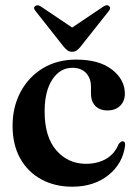

<svg xmlns="http://www.w3.org/2000/svg" viewBox="-20 -694 516 725"><path d="M451.5 -340Q451.5 -312.5 433.8 -294.8Q416 -277 386 -277Q356.5 -277 340 -294Q323.5 -311 323.5 -341V-366Q323.5 -399 304.8 -418.5Q286 -438 253.5 -438Q207 -438 177.8 -394Q148.5 -350 148.5 -273Q148.5 -177 192.8 -126.2Q237 -75.5 304.5 -75.5Q348.5 -75.5 380.8 -94.2Q413 -113 428 -150Q437 -161 443.5 -160.5Q453 -160.5 452.5 -145.5Q444 -76.5 389.5 -32.8Q335 11 252.5 11Q187.5 11 136.5 -16.5Q85.5 -44 56.5 -95.5Q27.5 -147 27.5 -219Q27.5 -290 57.5 -346.5Q87.5 -403 141.5 -436Q195.5 -469 267.5 -469Q354.5 -469 403 -431.2Q451.5 -393.5 451.5 -340ZM283.5 -517Q276 -508 269.2 -503.2Q262.5 -498.5 252.5 -498.5Q242.5 -498.5 235.5 -503.2Q228.5 -508 221 -517L114.5 -652Q104 -664 112.5 -671Q122 -678 135 -669L252.5 -590L370 -669Q383.5 -678.5 392 -671Q400.5 -664 390.5 -652Z"/></svg>

Font: Fraunces 72pt S000 SemiBold
Style: Regular
Weight: 600
Version: Version 1.000; ttfautohint (v1.8.3)